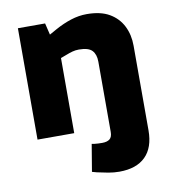

<svg xmlns="http://www.w3.org/2000/svg" viewBox="-82 -596 780 876"><g transform="rotate(-10 308.0 -158.0)"><path d="M401 209Q376 209 350.5 204.5Q325 200 299 194L277 188L298 62L309 64Q317 65 327 65.5Q337 66 346 66Q369 66 381 56.5Q393 47 393 23V-302Q393 -336 376 -354Q359 -372 315 -372Q299 -372 284.5 -368Q270 -364 255 -358L228 -348V0H58V-516H184L197 -462L231 -481Q267 -501 304 -513Q341 -525 378 -525Q442 -525 482.5 -501.5Q523 -478 543.5 -437.5Q564 -397 564 -346V46Q564 126 522 167.5Q480 209 401 209Z"/></g></svg>

Font: REM
Style: Bold
Weight: 700
Designer: Octavio Pardo
Foundry: Ashler Design
Version: Version 1.005;gftools[0.9.28]